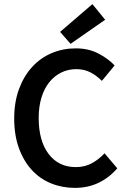

<svg xmlns="http://www.w3.org/2000/svg" viewBox="-20 -901 616 933"><path d="M344 12Q282 12 228 -10Q174 -32 134.5 -75Q95 -118 72 -181Q49 -244 49 -325Q49 -405 72.5 -468.5Q96 -532 136.5 -576Q177 -620 231.5 -643Q286 -666 348 -666Q410 -666 458 -641Q506 -616 537 -583L475 -508Q449 -534 419 -549.5Q389 -565 351 -565Q311 -565 277.5 -548.5Q244 -532 219.5 -501.5Q195 -471 181.5 -427Q168 -383 168 -328Q168 -216 216.5 -152.5Q265 -89 348 -89Q392 -89 426 -107.5Q460 -126 488 -156L550 -83Q510 -37 458.5 -12.5Q407 12 344 12ZM323 -688 272 -746 429 -881 491 -805Z"/></svg>

Font: Giro Semibold
Style: Regular
Weight: 600
Designer: Paul D. Hunt
Foundry: Adobe Systems Incorporated
Version: Version 1.000;PS 1.0;hotconv 1.0.88;makeotf.lib2.5.647800